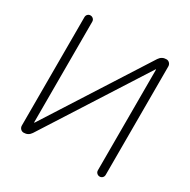

<svg xmlns="http://www.w3.org/2000/svg" viewBox="-163 -884 1028 1038"><g transform="rotate(30 351.0 -365.0)"><path d="M116 0Q104 0 96 -8.5Q88 -17 88 -29V-705Q88 -716 95 -723Q102 -730 112 -730Q122 -730 129.5 -723Q137 -716 137 -705V-77Q137 -76 138 -76Q140 -76 140 -77L542 -706Q558 -730 586 -730Q598 -730 606 -721.5Q614 -713 614 -701V-25Q614 -14 607 -7Q600 0 590 0Q580 0 572.5 -7Q565 -14 565 -25V-653Q565 -654 564 -654Q562 -654 562 -653L160 -24Q144 0 116 0Z"/></g></svg>

Font: Rounded Mplus 1c Light
Style: Regular
Weight: 300
Version: Version 1.059.20150529